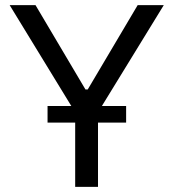

<svg xmlns="http://www.w3.org/2000/svg" viewBox="-20 -727 674 747"><path d="M118.2 -707 312.5 -378.9H321.3L515.6 -707H617.2L361.3 -290V0H272.5V-290L17.6 -707ZM165 -314.5H470.7V-250H165Z"/></svg>

Font: Pretendard JP Variable
Style: Regular
Weight: 400
Designer: Base glyphs from Inter by Rasmus Andersson; Hangul glyphs from Noto Sans CJK(Source Han Sans) by Jang Soo-young and Kang
Foundry: Kil Hyung-jin
Version: Version 1.307;Glyphs 3.2 (3192)